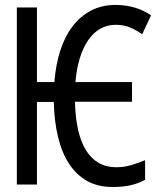

<svg xmlns="http://www.w3.org/2000/svg" viewBox="-20 -744 640 774"><path d="M445.8 -644Q412.6 -644 384.8 -628.4Q356.9 -612.8 336.2 -583Q315.4 -553.2 302 -510.3Q288.6 -467.3 284.2 -413.1H512.2V-334H282.2Q283.7 -270.5 294.7 -221.4Q305.7 -172.4 326.4 -138.7Q347.2 -105 377.7 -87.4Q408.2 -69.8 448.2 -69.8Q480.5 -69.8 508.8 -78.4Q537.1 -86.9 564.9 -98.1V-19Q550.3 -11.7 535.9 -6.1Q521.5 -0.5 505.9 2.9Q490.2 6.3 472.4 8.1Q454.6 9.8 433.1 9.8Q374.5 9.8 331.1 -14.6Q287.6 -39.1 258.3 -84Q229 -128.9 213.9 -192.1Q198.7 -255.4 196.8 -333H128.9V0H47.9V-713.9H128.9V-413.1H199.2Q204.6 -482.9 223.1 -540.3Q241.7 -597.7 272.9 -638.4Q304.2 -679.2 347.7 -701.7Q391.1 -724.1 445.8 -724.1Q486.8 -724.1 523.2 -713.4Q559.6 -702.6 588.9 -682.1L553.2 -606Q531.2 -621.6 505.4 -632.8Q479.5 -644 445.8 -644Z"/></svg>

Font: Noto Mono
Style: Regular
Weight: 400
Designer: Monotype Design Team
Foundry: Monotype Imaging Inc.
Version: Version 1.00